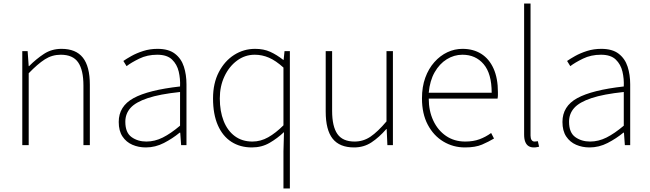

<svg xmlns="http://www.w3.org/2000/svg" viewBox="-20 -814 3645 1077"><path d="M105 0V-527H135L141 -443H143Q184 -484 227 -512Q270 -540 325 -540Q406 -540 445 -490.5Q484 -441 484 -339V0H448V-334Q448 -421 418.5 -464Q389 -507 321 -507Q272 -507 231.5 -481Q191 -455 141 -403V0Z M798 13Q757 13 722.5 -2Q688 -17 667 -48.5Q646 -80 646 -130Q646 -218 729 -263.5Q812 -309 990 -329Q992 -372 982.5 -412.5Q973 -453 945 -480Q917 -507 862 -507Q806 -507 761 -485Q716 -463 690 -443L672 -472Q689 -484 717.5 -500Q746 -516 783.5 -528Q821 -540 864 -540Q926 -540 961.5 -512.5Q997 -485 1011.5 -440Q1026 -395 1026 -341V0H996L991 -70H988Q948 -37 899.5 -12Q851 13 798 13ZM801 -20Q848 -20 893 -42.5Q938 -65 990 -109V-298Q876 -286 808.5 -263.5Q741 -241 712 -208.5Q683 -176 683 -131Q683 -70 718 -45Q753 -20 801 -20Z M1570 243V35L1573 -73Q1536 -38 1492 -12.5Q1448 13 1393 13Q1327 13 1278 -18.5Q1229 -50 1202 -111.5Q1175 -173 1175 -262Q1175 -347 1207.5 -409.5Q1240 -472 1293.5 -506Q1347 -540 1411 -540Q1459 -540 1495.5 -523.5Q1532 -507 1569 -478H1571L1576 -527H1606V243ZM1396 -20Q1442 -20 1484.5 -44Q1527 -68 1570 -111V-435Q1527 -474 1488.5 -490.5Q1450 -507 1409 -507Q1354 -507 1309.5 -474Q1265 -441 1239 -385.5Q1213 -330 1213 -262Q1213 -190 1234.5 -135.5Q1256 -81 1297 -50.5Q1338 -20 1396 -20Z M1966 13Q1885 13 1846 -36Q1807 -85 1807 -188V-527H1843V-192Q1843 -105 1872.5 -62.5Q1902 -20 1969 -20Q2018 -20 2058.5 -47.5Q2099 -75 2148 -133V-527H2184V0H2153L2149 -90H2147Q2107 -44 2064 -15.5Q2021 13 1966 13Z M2588 13Q2522 13 2467 -20Q2412 -53 2379.5 -114.5Q2347 -176 2347 -262Q2347 -327 2365.5 -378Q2384 -429 2416.5 -465.5Q2449 -502 2489.5 -521Q2530 -540 2574 -540Q2635 -540 2679.5 -512Q2724 -484 2748.5 -429.5Q2773 -375 2773 -297Q2773 -289 2773 -280.5Q2773 -272 2771 -261H2385Q2385 -192 2410.5 -137.5Q2436 -83 2482 -51.5Q2528 -20 2590 -20Q2635 -20 2670 -33Q2705 -46 2735 -68L2751 -37Q2721 -19 2684 -3Q2647 13 2588 13ZM2385 -294H2738Q2738 -401 2693 -454Q2648 -507 2574 -507Q2527 -507 2486 -481.5Q2445 -456 2418 -408.5Q2391 -361 2385 -294Z M2974 13Q2957 13 2945 5.5Q2933 -2 2926.5 -18Q2920 -34 2920 -59V-794H2956V-53Q2956 -37 2962 -28.5Q2968 -20 2978 -20Q2981 -20 2985 -20.5Q2989 -21 2997 -22L3004 9Q2997 10 2991 11.5Q2985 13 2974 13Z M3287 13Q3246 13 3211.5 -2Q3177 -17 3156 -48.5Q3135 -80 3135 -130Q3135 -218 3218 -263.5Q3301 -309 3479 -329Q3481 -372 3471.5 -412.5Q3462 -453 3434 -480Q3406 -507 3351 -507Q3295 -507 3250 -485Q3205 -463 3179 -443L3161 -472Q3178 -484 3206.5 -500Q3235 -516 3272.5 -528Q3310 -540 3353 -540Q3415 -540 3450.5 -512.5Q3486 -485 3500.5 -440Q3515 -395 3515 -341V0H3485L3480 -70H3477Q3437 -37 3388.5 -12Q3340 13 3287 13ZM3290 -20Q3337 -20 3382 -42.5Q3427 -65 3479 -109V-298Q3365 -286 3297.5 -263.5Q3230 -241 3201 -208.5Q3172 -176 3172 -131Q3172 -70 3207 -45Q3242 -20 3290 -20Z"/></svg>

Font: Noto Sans HK Thin Thin
Style: Regular
Weight: 250
Version: Version 2.004-H2;hotconv 1.0.118;makeotfexe 2.5.65603